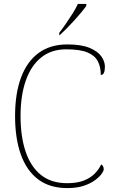

<svg xmlns="http://www.w3.org/2000/svg" viewBox="-20 -951 590 981"><path d="M324 10Q234 10 175 -34.5Q116 -79 86.5 -161.5Q57 -244 57 -358Q57 -473 87.5 -555Q118 -637 177.5 -680.5Q237 -724 324 -724Q394 -724 436 -707Q478 -690 497 -664Q516 -638 516 -610Q516 -590 511 -579Q506 -568 495 -568Q495 -609 479.5 -638.5Q464 -668 426 -683.5Q388 -699 318 -699Q242 -699 190 -657Q138 -615 111.5 -538.5Q85 -462 85 -358Q85 -253 111 -176Q137 -99 189.5 -57Q242 -15 323 -15Q373 -15 407 -28Q441 -41 463 -63Q485 -85 497 -111Q504 -107 507 -100.5Q510 -94 510 -86Q510 -78 499 -62.5Q488 -47 465 -30Q442 -13 407 -1.5Q372 10 324 10ZM283 -784Q298 -803 316 -829Q334 -855 351 -882Q368 -909 378 -931H421V-921Q412 -908 395.5 -888Q379 -868 359 -846Q339 -824 319.5 -804.5Q300 -785 285 -771H283Z"/></svg>

Font: Noto Serif Khmer Thin
Style: Regular
Weight: 250
Version: Version 2.003